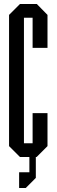

<svg xmlns="http://www.w3.org/2000/svg" viewBox="-20 -780 281 954"><path d="M75 154V76H126V0H79L25 -54V-706L79 -760H163L216 -706V-542H142V-692H99V-68H142V-218H216V-54L162 0H158V104L108 154Z"/></svg>

Font: Commune Nuit Debout
Style: Regular
Weight: 400
Designer: Sébastien Marchal
Foundry: Sébastien Marchal
Version: Version 1.003;PS 1.3;hotconv 1.0.88;makeotf.lib2.5.647800